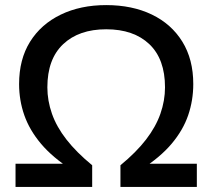

<svg xmlns="http://www.w3.org/2000/svg" viewBox="-20 -734 835 754"><path d="M41 0V-91H262V-67Q186 -116 141 -169.5Q96 -223 75.5 -281.5Q55 -340 55 -404Q55 -501 98 -570Q141 -639 218.5 -676.5Q296 -714 397 -714Q499 -714 576 -677Q653 -640 696 -570.5Q739 -501 739 -404Q739 -340 719 -281.5Q699 -223 654 -169.5Q609 -116 532 -67V-91H753V0H453V-85Q515 -136 553.5 -186Q592 -236 610 -287.5Q628 -339 628 -391Q628 -502 566.5 -560.5Q505 -619 397 -619Q290 -619 228 -560.5Q166 -502 166 -391Q166 -339 184 -287.5Q202 -236 241 -186Q280 -136 342 -85V0Z"/></svg>

Font: Nunito Sans 9pt SemiBold
Style: Regular
Weight: 600
Version: Version 3.101;gftools[0.9.27]